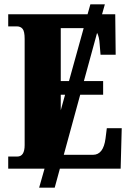

<svg xmlns="http://www.w3.org/2000/svg" viewBox="-20 -780 603 888"><path d="M538 0H257L233 88H161L186 0H18V-56H60Q94 -56 94 -109V-600Q94 -635 84.5 -646.5Q75 -658 58 -658H18V-714H385L398 -760H465L452 -714H513L515 -527H445L441 -575Q439 -610 429 -628L368 -405H457V-342H351L275 -64H410Q458 -64 468 -139L474 -187H543ZM261 -405H299L367 -650H261ZM261 -270 281 -342H261Z"/></svg>

Font: Noto Serif CondBlack
Style: Regular
Weight: 900
Width: 3
Designer: Monotype Design Team
Foundry: Monotype Imaging Inc.
Version: Version 1.001